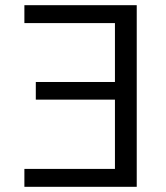

<svg xmlns="http://www.w3.org/2000/svg" viewBox="-20 -720 640 740"><path d="M74 0V-69H423V-336H118V-404H423V-631H74V-700H507V0Z"/></svg>

Font: Rethink Sans
Style: Regular
Weight: 400
Designer: The Rethink Sans project authors (Hans Thiessen). DM Sans designed by Colophon Foundry.
Foundry: Rethink Communications LLC
Version: Version 1.001